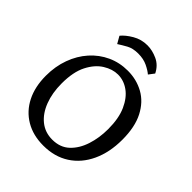

<svg xmlns="http://www.w3.org/2000/svg" viewBox="-222 -930 1074 1074"><g transform="rotate(45 315.0 -392.5)"><path d="M302 12Q221 12 161 -23.5Q101 -59 68.5 -123.5Q36 -188 36 -275Q36 -349 59 -412Q82 -475 123.5 -521.5Q165 -568 220.5 -593.5Q276 -619 341 -619Q410 -619 467 -587.5Q524 -556 558 -490.5Q592 -425 592 -324Q592 -224 556.5 -148Q521 -72 456 -30Q391 12 302 12ZM314 -47Q376 -47 415.5 -84Q455 -121 474.5 -181Q494 -241 494 -310Q494 -395 468.5 -451.5Q443 -508 403 -536.5Q363 -565 317 -565Q274 -565 230.5 -538Q187 -511 158 -454.5Q129 -398 129 -307Q129 -232 151.5 -173Q174 -114 215.5 -80.5Q257 -47 314 -47ZM193 -682 169 -724Q190 -750 230 -773.5Q270 -797 318 -797Q357 -797 397.5 -778.5Q438 -760 460 -716L435 -683Q418 -698 387 -713Q356 -728 314 -728Q272 -728 244 -712.5Q216 -697 193 -682Z"/></g></svg>

Font: Maname
Style: Regular
Weight: 400
Designer: Pathum Egodawatta
Foundry: mooniak
Version: Version 1.000; ttfautohint (v1.8.4.7-5d5b)